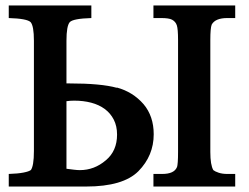

<svg xmlns="http://www.w3.org/2000/svg" viewBox="-20 -682 912 702"><path d="M223 -377H233Q350 -377 407 -361V-362Q466 -346 505 -301Q542 -257 542 -191Q542 -113 486 -56Q430 0 295 0H12V-46Q45 -47 65.5 -51Q86 -55 92 -60V-59Q104 -74 104 -130V-533Q104 -587 92 -601Q79 -614 12 -616V-662H314V-616Q247 -614 235 -601Q223 -587 223 -533ZM840 -46V0H541V-46H573Q617 -46 627 -71V-70Q631 -82 631 -126V-536Q631 -576 626.5 -589.5Q622 -603 609 -610Q598 -616 569 -616H541V-662H840V-616H811Q767 -616 754 -592Q749 -579 749 -536V-126Q749 -79 760 -60Q766 -55 779.5 -50.5Q793 -46 811 -46ZM223 -65Q238 -63 250.5 -61.5Q263 -60 272 -60Q325 -60 367 -96Q408 -130 408 -190Q408 -221 396 -244.5Q384 -268 363 -283.5Q342 -299 313.5 -306.5Q285 -314 251 -314Q243 -314 236.5 -313.5Q230 -313 223 -312Z"/></svg>

Font: New Athena Unicode
Style: Bold
Weight: 700
Designer: J. Rusten 1997; rev. by R. Hancock 2001, 2002, rev. by D. Mastronarde 2002-2021
Foundry: Society for Classical Studies (formerly American Philological Association)
Version: Version 5.008